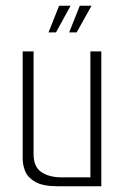

<svg xmlns="http://www.w3.org/2000/svg" viewBox="-20 -649 436 669"><path d="M182 0Q129 0 102.5 -15.5Q76 -31 67.5 -53Q59 -75 59 -97V-470H97V-112Q97 -68 124 -49.5Q151 -31 196 -31H295V-470H333V0ZM149 -536 186 -629H226L175 -536ZM221 -536 258 -629H299L247 -536Z"/></svg>

Font: Smooch Sans Thin Light
Style: Regular
Weight: 300
Version: Version 1.010